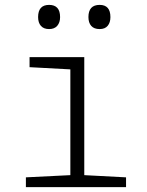

<svg xmlns="http://www.w3.org/2000/svg" viewBox="-20 -766 603 786"><path d="M181 -647Q159 -647 147.5 -660Q136 -673 136 -696Q136 -746 181 -746Q226 -746 226 -696Q226 -674 214.5 -660.5Q203 -647 181 -647ZM388 -647Q365 -647 353.5 -660Q342 -673 342 -696Q342 -746 388 -746Q432 -746 432 -696Q432 -674 421 -660.5Q410 -647 388 -647ZM86 0V-40L268 -49V-482L101 -491V-532H325V-49L496 -40V0Z"/></svg>

Font: Noto Sans Mono SemiCondensed Light
Style: Regular
Weight: 300
Width: 4
Designer: Monotype Design Team
Foundry: Monotype Imaging Inc.
Version: Version 2.014; ttfautohint (v1.8.4.7-5d5b)